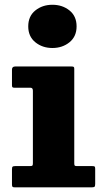

<svg xmlns="http://www.w3.org/2000/svg" viewBox="-20 -806 446 826"><path d="M101.5 -692.5Q101.5 -649 132 -624.2Q162.5 -599.5 205.5 -599.5Q248.5 -599.5 279 -624.2Q309.5 -649 309.5 -692.5Q309.5 -736.5 279 -761Q248.5 -785.5 205.5 -785.5Q162.5 -785.5 132 -761Q101.5 -736.5 101.5 -692.5ZM111.5 -428.5Q121.5 -428.5 121.5 -415.5V-103.5Q121.5 -95.5 119.2 -93.5Q117 -91.5 109 -91.5H46Q37 -91.5 34.2 -89Q31.5 -86.5 31.5 -77V-12.5Q31.5 -4.5 34 -2.2Q36.5 0 44.5 0H373Q383 0 386.2 -2.2Q389.5 -4.5 389.5 -14.5V-80Q389.5 -88 386.8 -89.8Q384 -91.5 376 -91.5H310Q303 -91.5 301.2 -94Q299.5 -96.5 299.5 -104V-510Q299.5 -516.5 297 -518.2Q294.5 -520 287.5 -520H45.5Q31.5 -520 31.5 -506.5V-439Q31.5 -432 34.2 -430.2Q37 -428.5 44 -428.5Z"/></svg>

Font: Besley ExtraBold
Style: Regular
Weight: 800
Designer: Owen Earl
Foundry: indestructible type*
Version: Version 2.001